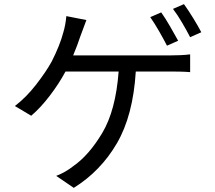

<svg xmlns="http://www.w3.org/2000/svg" viewBox="-20 -850 1040 929"><path d="M842 -653 788 -629Q772 -660 750 -698.5Q728 -737 707 -767L760 -790Q780 -762 802.5 -723Q825 -684 842 -653ZM334 -582H806Q825 -582 851 -583Q877 -584 900 -587V-501Q876 -503 849.5 -503.5Q823 -504 806 -504H637Q624 -291 545.5 -156.5Q467 -22 337 59L252 1Q298 -17 333 -45Q410 -98 475 -207Q540 -316 554 -504H297Q266 -446 221 -387Q176 -328 131 -290L52 -337Q107 -379 155 -441Q203 -503 230 -552Q270 -631 286 -692Q297 -728 301 -772L398 -753Q384 -717 372 -683Q371 -679 369 -675Q355 -632 334 -582ZM817 -807 870 -830Q891 -801 915 -762Q939 -723 954 -694L900 -670Q883 -703 861 -740.5Q839 -778 817 -807Z"/></svg>

Font: Noto Sans CJK KR Regular (TTF)
Style: Regular
Weight: 400
Designer: Ryoko NISHIZUKA 西塚涼子 (kana & ideographs); Paul D. Hunt (Latin, Greek & Cyrillic); Wenlong ZHANG 张文龙 (bopomofo); Sandoll 
Foundry: Adobe Systems Incorporated
Version: Version 1.004;PS 1.004;hotconv 1.0.82;makeotf.lib2.5.63406